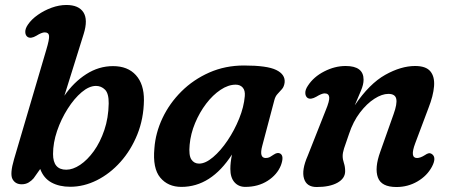

<svg xmlns="http://www.w3.org/2000/svg" viewBox="-20 -739 1812 771"><path d="M166 -539.5Q178.5 -581 177 -595Q175.5 -609 159.5 -609Q147.5 -609 126 -595.5Q104 -582.5 91 -590.5Q82 -596.5 81.5 -610.2Q81 -624 92 -640Q106.5 -661.5 131.8 -679.2Q157 -697 187.2 -708Q217.5 -719 246.5 -719Q296 -719 315 -689.5Q334 -660 316 -602.5L238.5 -354.5Q275.5 -408.5 326 -441Q376.5 -473.5 434 -473.5Q493 -473.5 525.8 -437.2Q558.5 -401 558 -336.5Q557 -262.5 531.5 -199.2Q506 -136 463.8 -88.8Q421.5 -41.5 369 -15.2Q316.5 11 262 11Q218 11 186.5 -6.2Q155 -23.5 141.5 -60.5L115 -23Q107 -13.5 95 -6.2Q83 1 67 1Q41.5 1 30.2 -19.8Q19 -40.5 36.5 -100ZM365.5 -394Q338 -394 308 -368.8Q278 -343.5 251.8 -302.2Q225.5 -261 209.2 -213.2Q193 -165.5 193 -120.5Q193 -57.5 246 -57.5Q272.5 -57.5 301.8 -77Q331 -96.5 356.8 -132.2Q382.5 -168 399 -216.8Q415.5 -265.5 416.5 -323.5Q417 -363.5 401.8 -378.8Q386.5 -394 365.5 -394Z M1033 -153Q1020 -104.5 1047 -104.5Q1056.5 -104.5 1063.5 -108.2Q1070.5 -112 1079 -118Q1094.5 -128.5 1105 -122.5Q1122 -113 1108 -75Q1093 -37.5 1054.8 -13Q1016.5 11.5 965 11.5Q938 11.5 921.5 -7.2Q905 -26 905 -60.5Q905 -73.5 906.5 -87Q908 -100.5 911.5 -118.5Q827.5 11.5 708.5 11.5Q654.5 11.5 623.5 -25.8Q592.5 -63 600 -143.5Q604.5 -205.5 632.5 -264.8Q660.5 -324 708.5 -371.8Q756.5 -419.5 820.5 -447.8Q884.5 -476 960 -476Q1052.5 -476 1089.2 -458Q1126 -440 1123 -408Q1121 -391.5 1112.5 -381.5Q1104 -371.5 1095 -362.2Q1086 -353 1082 -338ZM741.5 -157.5Q737.5 -115 748.5 -98.5Q759.5 -82 779.5 -82Q805 -82 835.5 -107.8Q866 -133.5 893.8 -174.8Q921.5 -216 940.5 -263Q959.5 -310 963 -353Q965 -375.5 954.8 -387.2Q944.5 -399 926.5 -399Q896.5 -399 865.5 -378.2Q834.5 -357.5 808 -322.8Q781.5 -288 763.5 -245Q745.5 -202 741.5 -157.5Z M1215.5 -345.5Q1206.5 -351.5 1206 -365.2Q1205.5 -379 1216.5 -395Q1239.5 -430.5 1282 -452.2Q1324.5 -474 1368 -474Q1440 -474 1440 -419Q1440 -399.5 1429.5 -375Q1419 -350.5 1404.5 -316Q1463.5 -403 1527 -438.5Q1590.5 -474 1647 -474Q1690.5 -474 1708.2 -452.5Q1726 -431 1723 -392.8Q1720 -354.5 1700.5 -305L1647.5 -164Q1625 -104.5 1654.5 -104.5Q1668 -104.5 1686 -116Q1694.5 -122 1701.2 -123.5Q1708 -125 1715.5 -119.5Q1733.5 -105.5 1714.5 -69.5Q1695 -33 1656.5 -10.5Q1618 12 1572 12Q1511.5 12 1497.5 -26.2Q1483.5 -64.5 1507 -129.5L1560.5 -280.5Q1575.5 -322 1571.2 -342Q1567 -362 1539.5 -362Q1514 -362 1483.5 -342.5Q1453 -323 1425.5 -287Q1398 -251 1381.5 -201Q1367 -160.5 1361.5 -142.8Q1356 -125 1356 -112.5Q1356 -99 1361 -84.2Q1366 -69.5 1366 -51.5Q1366 -22.5 1335 -5.2Q1304 12 1251.5 12Q1211 12 1200.8 -22Q1190.5 -56 1215.5 -113L1287.5 -295Q1304 -334.5 1302 -349.2Q1300 -364 1283.5 -364Q1272 -364 1250 -350.5Q1228 -338 1215.5 -345.5Z"/></svg>

Font: Fraunces 9pt S100 SemiBold
Style: Italic
Weight: 600
Italic angle: -16°
Version: Version 1.000; ttfautohint (v1.8.3)